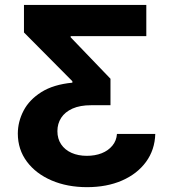

<svg xmlns="http://www.w3.org/2000/svg" viewBox="-20 -566 696 777"><path d="M608.4 -24Q606.5 40.6 570.8 89.3Q535 138 473.5 164.7Q412.1 191.4 332.2 191.4Q252.4 191.4 189 164.3Q125.5 137.1 88.9 88.2Q52.3 39.3 52.1 -25.4Q52.3 -73.8 75.4 -118.1Q98.5 -162.4 147.4 -193.3Q196.3 -224.1 272.9 -231.4V-237.3L77 -434.6V-545.9H572.1V-419.7H266V-415L427.1 -247.3V-140.2H349Q303.9 -140.2 273.4 -126.6Q243 -112.9 227.6 -89.2Q212.3 -65.5 212.3 -35.4Q212.3 -4.5 227.4 18Q242.5 40.5 269.5 52.6Q296.5 64.6 331.4 64.6Q364.8 64.6 391.6 54.1Q418.3 43.5 434.9 23.3Q451.5 3.2 453.3 -24Z"/></svg>

Font: Inter V
Style: 
Weight: 400
Designer: Rasmus Andersson
Foundry: rsms
Version: Version 4.000;git-a3f224843